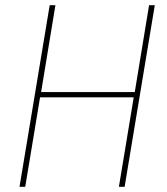

<svg xmlns="http://www.w3.org/2000/svg" viewBox="-20 -718 640 738"><path d="M494 -344H134L77 0H55L171 -698H193L138 -364H498L553 -698H575L459 0H437Z"/></svg>

Font: IBM Plex Mono Thin
Style: Italic
Weight: 100
Italic angle: -9°
Monospace: yes
Designer: Mike Abbink, Paul van der Laan, Pieter van Rosmalen
Foundry: Bold Monday
Version: Version 2.3